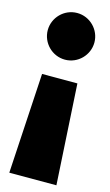

<svg xmlns="http://www.w3.org/2000/svg" viewBox="-115 -561 471 819"><g transform="rotate(15 120.0 -151.5)"><path d="M120 -518C63 -518 17 -471 17 -415C17 -359 63 -312 120 -312C177 -312 223 -359 223 -415C223 -471 177 -518 120 -518ZM198 -228H42L16 215H224Z"/></g></svg>

Font: Fira Sans Heavy
Style: Regular
Weight: 900
Designer: bBox Type GmbH & Carrois Corporate GbR & Edenspiekermann AG
Foundry: bBox Type GmbH & Carrois Corporate GbR & Edenspiekermann AG
Version: Version 4.300;PS 004.300;hotconv 1.0.88;makeotf.lib2.5.64775